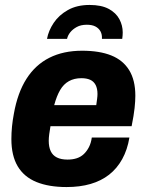

<svg xmlns="http://www.w3.org/2000/svg" viewBox="-20 -744 591 776"><path d="M249 12Q177 12 127 -8.5Q77 -29 51.5 -72Q26 -115 26 -182Q26 -207 28.5 -232.5Q31 -258 36 -284Q51 -369 87 -425.5Q123 -482 179.5 -510.5Q236 -539 312 -539Q382 -539 429.5 -520Q477 -501 502 -460.5Q527 -420 527 -357Q527 -336 524 -307.5Q521 -279 512 -234H184Q181 -217 179 -202Q177 -187 177 -175Q177 -150 185 -133Q193 -116 210 -107.5Q227 -99 253 -99Q274 -99 290.5 -104.5Q307 -110 319 -121.5Q331 -133 339.5 -149.5Q348 -166 351 -188H503Q495 -139 474 -101Q453 -63 421 -38Q389 -13 346 -0.5Q303 12 249 12ZM199 -319H369Q371 -333 372.5 -344.5Q374 -356 374 -364Q374 -386 366.5 -400.5Q359 -415 344.5 -421.5Q330 -428 309 -428Q280 -428 258.5 -416Q237 -404 223 -380Q209 -356 199 -319ZM342 -724Q390 -724 419.5 -708Q449 -692 462.5 -666.5Q476 -641 476 -613Q476 -607 475.5 -600.5Q475 -594 474 -587H392Q393 -605 386 -617.5Q379 -630 365.5 -637Q352 -644 331 -644Q307 -644 290.5 -635Q274 -626 264 -613.5Q254 -601 251 -587H170Q176 -620 197 -651.5Q218 -683 254.5 -703.5Q291 -724 342 -724Z"/></svg>

Font: Archivo SemiCondensed ExtraBold
Style: Italic
Weight: 800
Width: 4
Italic angle: -10°
Designer: Hector Gatti
Foundry: Omnibus-Type
Version: Version 2.001